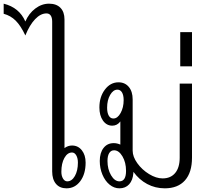

<svg xmlns="http://www.w3.org/2000/svg" viewBox="-180 -1015 1147 1045"><path d="M286 -130Q286 -68 257 -29Q228 10 182 10Q145 10 124.5 -14.5Q104 -39 104 -82V-897Q104 -919 96 -930.5Q88 -942 73 -942Q41 -942 11 -910.5Q-19 -879 -42 -822Q-67 -875 -94.5 -902.5Q-122 -930 -160 -940V-995Q-75 -974 -42 -898Q-23 -942 12 -968.5Q47 -995 87 -995Q127 -995 149 -972.5Q171 -950 171 -909V-209Q190 -223 212 -223Q245 -223 265.5 -197Q286 -171 286 -130ZM244 -130Q244 -154 235 -169.5Q226 -185 212 -185Q187 -185 170.5 -155.5Q154 -126 154 -80Q154 -58 163 -43Q172 -28 186 -28Q211 -28 227.5 -57Q244 -86 244 -130Z M865 -560V-157Q865 -76 826.5 -33Q788 10 717 10Q665 10 621 -13.5Q577 -37 546 -80V-74Q543 -34 523 -12Q503 10 470 10Q441 10 416.5 -10Q392 -30 377.5 -64.5Q363 -99 363 -139Q363 -183 383.5 -209.5Q404 -236 439 -236Q457 -236 475 -228V-354Q458 -331 431 -331Q400 -331 380.5 -358.5Q361 -386 361 -430Q361 -488 391 -527.5Q421 -567 465 -567Q500 -567 521 -542Q542 -517 542 -474V-195Q542 -162 567.5 -126.5Q593 -91 631.5 -67.5Q670 -44 705 -44Q749 -44 773.5 -73.5Q798 -103 798 -157V-560ZM493 -470Q493 -497 484 -512Q475 -527 459 -527Q436 -527 419.5 -498.5Q403 -470 403 -429Q403 -401 412 -385.5Q421 -370 437 -370Q460 -370 476.5 -400Q493 -430 493 -470ZM506 -85Q506 -131 486.5 -164Q467 -197 441 -197Q424 -197 414.5 -182Q405 -167 405 -139Q405 -94 424.5 -61Q444 -28 470 -28Q506 -28 506 -85Z M801 -840H865V-654H801Z"/></svg>

Font: KoHo
Style: Regular
Weight: 400
Version: Version 1.000; ttfautohint (v1.6)